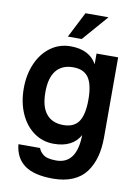

<svg xmlns="http://www.w3.org/2000/svg" viewBox="-102 -807 793 1094"><g transform="rotate(10 294.5 -260.0)"><path d="M287.1 -424.8Q223.1 -424.8 189 -383.3Q154.8 -341.8 154.8 -257.8Q154.8 -173.8 189 -132.3Q223.1 -90.8 287.1 -90.8Q349.1 -90.8 376.5 -131.1Q403.8 -171.4 403.8 -257.8Q403.8 -344.2 376.5 -384.5Q349.1 -424.8 287.1 -424.8ZM403.8 -53.2Q361.3 23.9 252 23.9Q187.5 23.9 136.7 -12.7Q85.9 -49.3 57.9 -113.5Q29.8 -177.7 29.8 -257.8Q29.8 -337.9 57.9 -402.1Q85.9 -466.3 136.7 -503.2Q187.5 -540 252 -540Q361.3 -540 403.8 -462.9V-524.9H528.8V-62Q528.8 0.5 515.4 50.3Q502 100.1 473.6 139.2Q445.3 178.2 396.7 199.2Q348.1 220.2 282.2 220.2Q171.9 220.2 117.2 179.7Q62.5 139.2 55.2 61H180.2Q184.6 72.3 190.2 80.1Q195.8 87.9 206.8 96.9Q217.8 106 236.8 110.6Q255.9 115.2 282.2 115.2Q400.9 115.2 403.8 -53.2ZM301.8 -740.2H435.1L306.2 -591.8H226.1Z"/></g></svg>

Font: Miedinger*
Style: Bold
Weight: 700
Version: Version 001.000